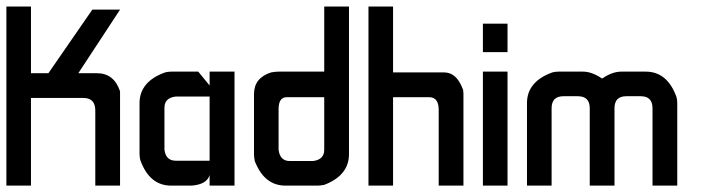

<svg xmlns="http://www.w3.org/2000/svg" viewBox="-20 -582 2205 602"><path d="M0 -561.5H77.1V-352.5H131.8L269.5 -551.8H356.4L225.6 -352.5H283.7Q337.4 -352.5 356.4 -295.9V0H278.8V-235.4Q278.8 -274.9 241.2 -274.9H77.1V0H0Z M516.6 -357.4H601.6L637.2 -314V-357.4H715.3V0H637.2V-33.2Q628.9 -3.9 581.1 0H516.6Q448.7 0 419.9 -80.1Q417.5 -89.8 417.5 -99.1V-258.3Q417.5 -326.2 497.6 -355Q507.3 -357.4 516.6 -357.4ZM495.6 -244.1V-113.3Q499.5 -78.1 531.2 -78.1H637.2V-279.3H531.2Q495.6 -275.4 495.6 -244.1Z M996.6 -561.5H1074.2V-98.6Q1074.2 -32.2 996.6 -2.4Q983.9 0 975.6 0H875Q808.6 0 778.8 -77.1Q776.4 -90.3 776.4 -98.6V-287.1Q776.4 -337.9 830.1 -355Q842.8 -357.4 853.5 -357.4H996.6ZM853.5 -240.2V-112.3Q857.9 -77.1 888.7 -77.1H961.4Q996.6 -81.5 996.6 -112.3V-277.3H879.4Q853.5 -277.3 853.5 -240.2Z M1135.3 -561.5H1212.4V-355H1372.1Q1411.6 -355 1430.7 -303.2Q1433.1 -300.3 1433.1 -287.1V0H1355.5V-237.8Q1355.5 -277.3 1325.2 -277.3H1212.4V0H1135.3Z M1494.1 -507.8H1571.3V-418.5H1494.1ZM1494.1 -357.4H1571.3V0H1494.1Z M1731 -357.4H1808.1Q1835.4 -357.4 1866.7 -336.4H1869.1Q1899.9 -357.4 1927.7 -357.4H2004.9Q2072.3 -357.4 2101.1 -277.8Q2103.5 -269 2103.5 -258.8V0H2025.9V-242.7Q2025.9 -280.3 1988.8 -280.3H1943.8Q1906.7 -280.3 1906.7 -242.7V0H1829.1V-242.7Q1829.1 -280.3 1791.5 -280.3H1747.1Q1709.5 -280.3 1709.5 -242.7V0H1632.3V-258.8Q1632.3 -326.2 1711.9 -355Q1721.2 -357.4 1731 -357.4Z"/></svg>

Font: Kadhim
Style: Regular
Weight: 400
Designer: Developer/ Husham Jawad
Version: Version 1.00;December 29, 2020;FontCreator 13.0.0.2683 32-bi